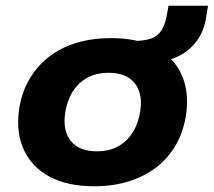

<svg xmlns="http://www.w3.org/2000/svg" viewBox="-20 -639 746 670"><path d="M309 11Q215 11 153 -22.5Q91 -56 63.5 -115.5Q36 -175 46 -252Q54 -313 81 -360Q108 -407 150 -440Q192 -473 247 -489.5Q302 -506 367 -506Q461 -506 523 -473Q585 -440 612.5 -381Q640 -322 630 -244Q622 -184 595.5 -136.5Q569 -89 526.5 -56Q484 -23 429 -6Q374 11 309 11ZM318 -111Q361 -111 392.5 -128.5Q424 -146 444 -178.5Q464 -211 470 -255Q478 -315 449 -350Q420 -385 359 -385Q317 -385 284.5 -367.5Q252 -350 232.5 -317.5Q213 -285 207 -242Q199 -181 228 -146Q257 -111 318 -111ZM527 -422 442 -480 444 -496Q483 -496 507 -504.5Q531 -513 544.5 -535Q558 -557 564 -596L568 -619H706L699 -577Q693 -535 670 -501Q647 -467 610.5 -447Q574 -427 527 -422Z"/></svg>

Font: Nunito Sans 10pt SemiExpanded ExtraBold
Style: Italic
Weight: 800
Width: 6
Italic angle: -9°
Designer: Vernon Adams
Foundry: Vernon Adams
Version: Version 3.101;gftools[0.9.27]